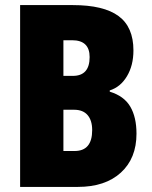

<svg xmlns="http://www.w3.org/2000/svg" viewBox="-20 -785 598 754"><path d="M266 -765Q387 -765 445.5 -722Q504 -679 504 -587Q504 -528 478.5 -485.5Q453 -443 411 -430V-425Q467 -408 491.5 -366.5Q516 -325 516 -260Q516 -163 454.5 -107Q393 -51 286 -51H59V-765ZM266 -487Q332 -487 332 -561Q332 -627 263 -627H229V-487ZM229 -354V-192H273Q342 -192 342 -274Q342 -312 324 -333Q306 -354 271 -354Z"/></svg>

Font: Noto Sans Tamil UI ExtraCondensed Black
Style: Regular
Weight: 900
Width: 2
Designer: Jelle Bosma - Monotype Design Team
Foundry: Monotype Imaging Inc.
Version: Version 2.004; ttfautohint (v1.8.4.7-5d5b)